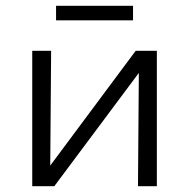

<svg xmlns="http://www.w3.org/2000/svg" viewBox="-20 -641 651 661"><path d="M438 -571H173V-621H438ZM520 0H455L458 -390L167 0H91V-466H156L153 -71L447 -466H520Z"/></svg>

Font: Ysabeau SC
Style: Regular
Weight: 400
Designer: Christian Thalmann (Catharsis Fonts)
Version: Version 0.003